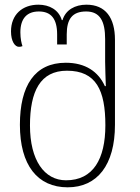

<svg xmlns="http://www.w3.org/2000/svg" viewBox="-20 -790 600 820"><path d="M269 10C395 10 471 -85 471 -257V-620C471 -714 431 -770 349 -770C301 -770 260 -748 247 -704H244C231 -748 191 -770 144 -770C76 -770 27 -728 27 -656C27 -613 44 -590 61 -590C66 -590 72 -591 76 -593C72 -604 67 -625 67 -652C67 -713 97 -741 146 -741C198 -741 224 -710 224 -643V-600H265V-643C265 -709 289 -741 348 -741C408 -741 429 -698 429 -623V-526C429 -497 431 -459 432 -422H428C400 -484 345 -522 261 -522C128 -522 65 -424 65 -257C65 -85 140 10 269 10ZM262 -20C169 -20 108 -106 108 -254C108 -400 152 -488 266 -488C391 -488 430 -404 430 -255C430 -111 378 -20 262 -20Z"/></svg>

Font: Noto Serif Georgian ExtraLight
Style: Regular
Weight: 200
Designer: Monotype Design Team, Akaki Razmadze
Foundry: Google LLC
Version: Version 2.003